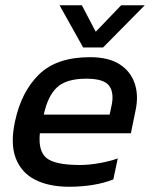

<svg xmlns="http://www.w3.org/2000/svg" viewBox="-20 -702 578 732"><path d="M297 -521 207 -682H292L345 -581L442 -682H532L373 -521ZM244 10Q166 10 113.5 -17Q61 -44 40 -99Q19 -154 37 -238Q61 -352 128.5 -418Q196 -484 323 -484Q394 -484 436 -457Q478 -430 493.5 -384Q509 -338 497 -282L479 -194H132Q125 -125 158 -99Q191 -73 284 -73Q320 -73 359 -80Q398 -87 429 -98L412 -18Q377 -4 334 3Q291 10 244 10ZM147 -265H398L405 -298Q416 -347 396.5 -374.5Q377 -402 309 -402Q233 -402 197.5 -369Q162 -336 147 -265Z"/></svg>

Font: Kanit
Style: Italic
Weight: 400
Italic angle: -12°
Designer: Katatrad Team
Foundry: CadsonDemak
Version: Version 2.000; ttfautohint (v1.8.3)